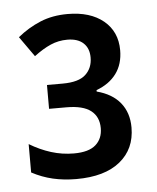

<svg xmlns="http://www.w3.org/2000/svg" viewBox="-40 -889 424 517"><g transform="rotate(-5 171.5 -630.5)"><path d="M161.1 -853Q222.2 -853 258.1 -823.5Q293.9 -793.9 293.9 -743.7Q293.9 -706.1 274.9 -680.4Q255.9 -654.8 221.2 -642.1V-638.2Q262.7 -627.4 284.4 -600.6Q306.2 -573.7 306.2 -533.7Q306.2 -475.6 264.6 -441.9Q223.1 -408.2 146.5 -408.2Q112.8 -408.2 83.3 -415Q53.7 -421.9 26.4 -436.5V-513.2Q54.7 -496.1 84.5 -486.8Q114.3 -477.5 146 -477.5Q186 -477.5 204.8 -494.1Q223.6 -510.7 223.6 -539.1Q223.6 -569.8 202.4 -586.4Q181.2 -603 136.2 -603H89.4V-667.5H131.8Q175.3 -667.5 194.1 -685.1Q212.9 -702.6 212.9 -731Q212.9 -755.9 197.8 -770Q182.6 -784.2 154.3 -784.2Q130.4 -784.2 109.1 -774.9Q87.9 -765.6 64 -747.6L25.4 -802.2Q54.2 -825.7 87.2 -839.4Q120.1 -853 161.1 -853Z"/></g></svg>

Font: Open Sans SemiCondensed SemiBold
Style: Regular
Weight: 600
Width: 4
Designer: Monotype Design Team
Foundry: Monotype Imaging Inc.
Version: Version 3.000